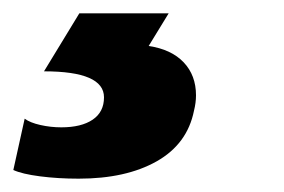

<svg xmlns="http://www.w3.org/2000/svg" viewBox="-87 -20 426 288"><path d="M-67 235 -50 158Q-42 164 -26.5 167.5Q-11 171 5 171Q35 171 52 159.5Q69 148 69 126Q69 87 -21 87L32 0H166L136 49Q170 54 188.5 73.5Q207 93 207 123Q207 134 204 146Q194 196 148 222Q102 248 31 248Q0 248 -27 244.5Q-54 241 -67 235Z"/></svg>

Font: Prompt SemiBold
Style: Italic
Weight: 600
Italic angle: -12°
Designer: Katatrad Team
Foundry: CadsonDemak
Version: Version 1.001